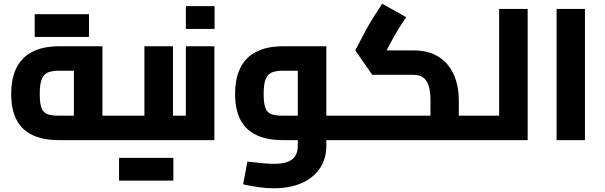

<svg xmlns="http://www.w3.org/2000/svg" viewBox="-20 -751 3243 1029"><path d="M296 0Q212 0 154.5 -27Q97 -54 68.5 -109Q40 -164 40 -247Q40 -331 68.5 -388Q97 -445 154.5 -474Q212 -503 296 -503H529V-71H376V-398L407 -372H296Q262 -372 239 -363.5Q216 -355 204.5 -328.5Q193 -302 193 -247Q193 -196 203 -171Q213 -146 236 -138.5Q259 -131 296 -131H633V0ZM633 0V-131Q639 -131 642.5 -126.5Q646 -122 648.5 -113.5Q651 -105 652 -93Q653 -81 653 -66Q653 -51 652 -38.5Q651 -26 648.5 -17.5Q646 -9 642.5 -4.5Q639 0 633 0ZM166 -553V-675H320V-553ZM303 -553V-675H457V-553Z M907 0V-131H1037V0ZM1037 0V-131Q1043 -131 1046.5 -126.5Q1050 -122 1052.5 -113.5Q1055 -105 1056 -93Q1057 -81 1057 -66Q1057 -51 1056 -38.5Q1055 -26 1052.5 -17.5Q1050 -9 1046.5 -4.5Q1043 0 1037 0ZM578 0V-131H847L754 -54V-503H907V0ZM578 0Q572 0 568.5 -4.5Q565 -9 563 -17.5Q561 -26 559.5 -38.5Q558 -51 558 -66Q558 -86 560 -100.5Q562 -115 566.5 -123Q571 -131 578 -131ZM618 217V95H772V217ZM755 217V95H909V217Z M872 0V-131H1069L976 -54V-503H1129V0ZM872 0Q867 0 863 -4.5Q859 -9 857 -17.5Q855 -26 853.5 -38.5Q852 -51 852 -66Q852 -86 854 -100.5Q856 -115 860.5 -123Q865 -131 872 -131ZM976 -596V-718H1130V-596Z M1729 0V-131H1833V0ZM1448 258Q1410 258 1369 252.5Q1328 247 1283 237L1306 115Q1355 121 1389.5 124Q1424 127 1448 127Q1516 127 1546 103Q1576 79 1576 30V-394L1607 -372H1496Q1462 -372 1439 -363.5Q1416 -355 1404.5 -328.5Q1393 -302 1393 -247Q1393 -196 1403 -171Q1413 -146 1436 -138.5Q1459 -131 1496 -131H1576V0H1496Q1412 0 1354.5 -27Q1297 -54 1268.5 -109Q1240 -164 1240 -247Q1240 -331 1268.5 -388Q1297 -445 1354.5 -474Q1412 -503 1496 -503H1729V30Q1729 100 1694 151.5Q1659 203 1596 230.5Q1533 258 1448 258ZM1833 0V-131Q1839 -131 1842.5 -126.5Q1846 -122 1848.5 -113.5Q1851 -105 1852 -93Q1853 -81 1853 -66Q1853 -51 1852 -38.5Q1851 -26 1848.5 -17.5Q1846 -9 1842.5 -4.5Q1839 0 1833 0Z M2439 0V-131H2544V0ZM1833 0V-131H2335L2287 -92V-213Q2287 -264 2276.5 -294Q2266 -324 2246 -337Q2226 -350 2195 -350H1975L1884 -481L1937 -582Q1945 -597 1955.5 -615.5Q1966 -634 1983.5 -661.5Q2001 -689 2028 -731L2157 -659Q2132 -623 2117 -598Q2102 -573 2091.5 -555Q2081 -537 2072 -519L2036 -451L2016 -481H2195Q2260 -481 2306 -460Q2352 -439 2381.5 -401.5Q2411 -364 2425 -316Q2439 -268 2439 -213V0ZM1833 0Q1828 0 1824 -4.5Q1820 -9 1818 -17.5Q1816 -26 1814.5 -38.5Q1813 -51 1813 -66Q1813 -86 1815 -100.5Q1817 -115 1821.5 -123Q1826 -131 1833 -131ZM2544 0V-131Q2549 -131 2553 -126.5Q2557 -122 2559 -113.5Q2561 -105 2562.5 -93Q2564 -81 2564 -66Q2564 -51 2562.5 -38.5Q2561 -26 2559 -17.5Q2557 -9 2553 -4.5Q2549 0 2544 0Z M2655 0V-703H2808V0ZM2544 0V-131H2655V0ZM2544 0Q2539 0 2535 -4.5Q2531 -9 2529 -17.5Q2527 -26 2525.5 -38.5Q2524 -51 2524 -66Q2524 -86 2526 -100.5Q2528 -115 2532.5 -123Q2537 -131 2544 -131Z M2963 0V-703H3115V0Z"/></svg>

Font: Cairo Play ExtraBold
Style: Regular
Weight: 800
Version: Version 3.119